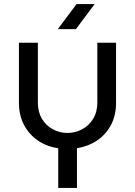

<svg xmlns="http://www.w3.org/2000/svg" viewBox="-20 -720 663 943"><path d="M266 203V8Q210 0 166.5 -29.5Q123 -59 98 -106.5Q73 -154 73 -215V-510H166V-216Q166 -170 186 -136.5Q206 -103 239.5 -85Q273 -67 311 -67Q350 -67 383.5 -85Q417 -103 437.5 -136.5Q458 -170 458 -216V-510H550V-215Q550 -154 525.5 -107Q501 -60 457.5 -30.5Q414 -1 358 8V203ZM264 -577 356 -700H445L353 -577Z"/></svg>

Font: MuseoModerno SemiBold
Style: Regular
Weight: 400
Version: Version 1.001